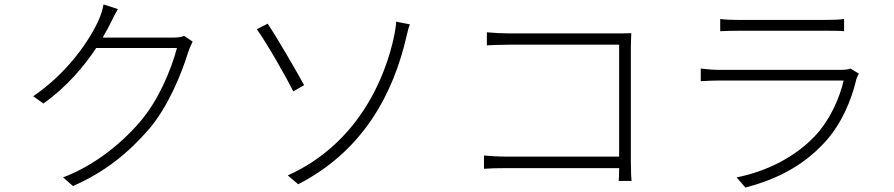

<svg xmlns="http://www.w3.org/2000/svg" viewBox="-20 -817 4040 868"><path d="M812 -655C800 -649 784 -647 759 -647H444C460 -674 474 -700 485 -723C492 -737 501 -756 513 -776L448 -797C445 -776 435 -747 429 -733C389 -640 288 -489 130 -382L176 -349C282 -424 359 -516 415 -600H780C753 -499 696 -362 611 -264C515 -153 392 -63 265 -15L310 24C456 -40 563 -128 655 -235C740 -336 799 -478 832 -585C835 -596 846 -618 851 -629Z M1281 -24 1328 16C1624 -136 1759 -396 1818 -654C1820 -663 1826 -689 1833 -707L1771 -719C1771 -705 1766 -675 1763 -660C1723 -463 1597 -166 1281 -24ZM1141 -685C1185 -624 1272 -472 1306 -404L1355 -432C1321 -494 1232 -648 1190 -710L1141 -685Z M2835 1C2834 -6 2832 -47 2832 -83V-599C2832 -618 2833 -646 2834 -667C2812 -666 2789 -666 2767 -666H2282C2251 -666 2212 -668 2181 -671V-612C2202 -613 2248 -615 2283 -615H2779V-109H2271C2231 -109 2188 -112 2168 -114V-54C2191 -56 2230 -57 2272 -57H2779C2779 -29 2778 -4 2777 1Z M3825 -507C3815 -503 3797 -501 3780 -501H3234C3210 -501 3180 -503 3148 -507V-450C3180 -452 3211 -453 3234 -453H3794C3775 -370 3730 -272 3665 -203C3575 -107 3446 -42 3310 -15L3350 31C3477 -3 3601 -57 3708 -173C3783 -254 3829 -362 3852 -461C3854 -467 3859 -477 3863 -484ZM3236 -676C3262 -677 3288 -678 3317 -678H3715C3747 -678 3774 -678 3796 -676V-731C3774 -728 3747 -727 3716 -727H3317C3286 -727 3261 -728 3236 -731Z"/></svg>

Font: Noto Sans CJK Light
Style: Regular
Weight: 300
Designer: Ryoko NISHIZUKA (kana & ideographs); Paul D. Hunt (Latin, Greek & Cyrillic); Wenlong ZHANG (bopomofo); Sandoll Communica
Foundry: Adobe Systems Incorporated
Version: Version 1.000;PS 1;hotconv 1.0.78;makeotf.lib2.5.61930